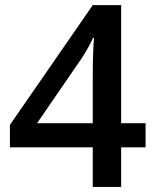

<svg xmlns="http://www.w3.org/2000/svg" viewBox="-20 -736 611 756"><path d="M553.2 -155.8H457V0H345.2V-155.8H19V-244.1L345.2 -715.8H457V-251H553.2ZM345.2 -251V-430.2Q345.2 -525.9 350.1 -586.9H346.2Q332.5 -554.7 303.2 -508.8L126 -251Z"/></svg>

Font: f42537652928320   
Style: Regular
Weight: 600
Foundry: Ascender Corporation
Version: Version 1.10